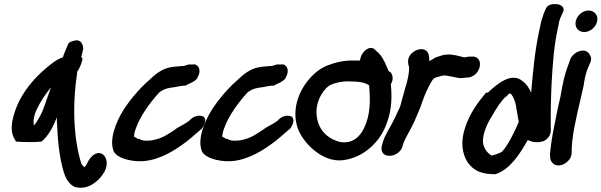

<svg xmlns="http://www.w3.org/2000/svg" viewBox="-20 -760 2910 929"><path d="M62 -247C36 -183 24 -121 56 -79L55 -75H60C93 -72 146 -71 181 -75C216 -104 238 -149 255 -192C255 -178 255 -160 257 -145C260 -63 272 33 296 94C308 119 323 137 344 145C409 162 455 113 473 90L486 70C507 29 493 -5 474 -15C459 -25 433 -20 411 13C407 19 404 24 400 34L390 48C390 48 389 48 388 49C385 46 380 42 374 33C338 -79 328 -241 353 -404C353 -408 353 -411 354 -414C362 -424 371 -443 378 -468C380 -473 380 -479 373 -484C377 -495 379 -512 383 -525C382 -537 376 -576 335 -562C322 -559 316 -555 311 -550C305 -535 293 -509 284 -483C251 -471 226 -450 196 -424C145 -381 91 -317 62 -247ZM157 -229C175 -268 201 -306 227 -338C213 -301 200 -259 186 -224C179 -206 159 -169 144 -153C140 -169 143 -199 157 -229Z M575 -224C544 -173 505 -85 531 -26C550 6 606 18 647 20C725 24 803 -17 862 -60C894 -81 924 -111 956 -137V-136C964 -148 983 -176 966 -195C941 -208 912 -195 897 -177C882 -164 859 -154 834 -139V-138C821 -128 801 -116 781 -104C746 -84 685 -69 655 -87L654 -88C648 -89 645 -89 642 -89V-92L628 -99C629 -106 630 -118 635 -132C657 -199 708 -266 750 -312C776 -332 792 -334 823 -338C835 -340 860 -346 878 -346H881L883 -349C921 -365 934 -376 937 -388C951 -411 948 -442 922 -449L918 -448H892C880 -445 881 -443 867 -441C849 -439 830 -439 808 -435C765 -429 729 -399 700 -371C655 -332 606 -274 575 -224Z M1002 -224C971 -173 932 -85 958 -26C977 6 1033 18 1074 20C1152 24 1230 -17 1289 -60C1321 -81 1351 -111 1383 -137V-136C1391 -148 1410 -176 1393 -195C1368 -208 1339 -195 1324 -177C1309 -164 1286 -154 1261 -139V-138C1248 -128 1228 -116 1208 -104C1173 -84 1112 -69 1082 -87L1081 -88C1075 -89 1072 -89 1069 -89V-92L1055 -99C1056 -106 1057 -118 1062 -132C1084 -199 1135 -266 1177 -312C1203 -332 1219 -334 1250 -338C1262 -340 1287 -346 1305 -346H1308L1310 -349C1348 -365 1361 -376 1364 -388C1378 -411 1375 -442 1349 -449L1345 -448H1319C1307 -445 1308 -443 1294 -441C1276 -439 1257 -439 1235 -435C1192 -429 1156 -399 1127 -371C1082 -332 1033 -274 1002 -224Z M1442 -329C1396 -245 1404 -166 1432 -114C1454 -73 1491 -36 1526 -14C1556 5 1602 25 1658 12C1742 -5 1819 -71 1851 -163C1878 -233 1876 -303 1871 -353C1885 -374 1881 -400 1868 -412H1866L1859 -418C1858 -423 1856 -429 1852 -435C1842 -461 1825 -496 1801 -513L1795 -519C1771 -545 1726 -511 1722 -467H1699C1657 -469 1615 -462 1578 -448C1519 -431 1470 -379 1442 -329ZM1512 -204C1505 -274 1551 -338 1583 -351C1607 -361 1641 -368 1673 -366H1674C1716 -366 1747 -361 1766 -347C1770 -296 1775 -230 1752 -165C1727 -96 1684 -61 1621 -74C1560 -92 1518 -135 1512 -204Z M1827 -52C1822 -32 1831 -6 1864 -6C1891 -6 1915 -23 1925 -44L1926 -47L1931 -64C1943 -98 1970 -137 1989 -181V-182C1999 -207 2013 -234 2023 -267C2038 -309 2049 -332 2067 -364C2076 -380 2082 -385 2103 -389L2116 -393C2127 -396 2140 -395 2151 -392C2205 -381 2206 -382 2206 -382C2215 -382 2225 -383 2239 -385H2247C2313 -396 2324 -495 2258 -486H2249C2241 -485 2237 -484 2225 -482L2224 -483L2208 -487C2199 -489 2193 -491 2187 -492L2169 -495C2144 -499 2121 -494 2106 -488L2085 -481C2078 -475 2068 -471 2057 -464C2057 -473 2057 -482 2055 -492C2044 -552 1945 -514 1955 -454C1956 -443 1958 -442 1959 -437C1961 -418 1956 -391 1949 -362C1946 -349 1942 -337 1939 -330V-328C1936 -314 1931 -301 1927 -285L1923 -270C1921 -262 1918 -250 1915 -242C1903 -217 1890 -186 1876 -161C1862 -134 1842 -105 1832 -71Z M2550 -312C2541 -332 2529 -352 2510 -366C2456 -416 2381 -350 2341 -312H2332C2294 -267 2253 -212 2231 -144C2207 -74 2216 -16 2243 26C2273 67 2310 83 2376 83H2377C2448 60 2494 -13 2534 -83C2543 -78 2559 -71 2580 -72C2592 -72 2602 -75 2612 -78C2637 -92 2646 -112 2645 -132C2644 -202 2645 -279 2649 -358C2654 -446 2660 -542 2682 -636V-637C2685 -656 2689 -669 2693 -677L2703 -699C2716 -723 2696 -738 2674 -740H2673C2658 -741 2633 -740 2623 -722L2612 -698C2606 -680 2599 -661 2594 -634C2568 -522 2559 -415 2550 -312ZM2317 -71C2315 -111 2335 -159 2359 -196C2380 -234 2406 -274 2429 -294H2434L2435 -300C2446 -309 2449 -309 2453 -305C2462 -295 2474 -269 2477 -245L2485 -198C2487 -190 2487 -184 2490 -170C2468 -117 2436 -55 2409 -26C2402 -20 2350 -1 2355 -10C2338 -19 2319 -46 2317 -71Z M2766 -658C2759 -627 2779 -605 2807 -605C2835 -605 2863 -628 2869 -656C2876 -685 2857 -709 2828 -709C2797 -709 2772 -684 2766 -658ZM2703 -352C2698 -332 2696 -311 2691 -289C2686 -267 2680 -242 2675 -217L2660 -141C2652 -104 2643 -41 2641 -13V-11C2642 -6 2642 -5 2642 3C2643 16 2650 25 2655 30C2685 59 2746 23 2746 -20C2744 -92 2770 -200 2791 -289L2806 -355H2805C2810 -386 2817 -415 2828 -439L2836 -457C2844 -474 2839 -487 2834 -495C2812 -536 2753 -508 2739 -473V-472L2732 -452C2721 -424 2710 -389 2703 -352Z"/></svg>

Font: Stray Cat
Style: ExBlkCnObl
Weight: 1000
Version: Version 1.0